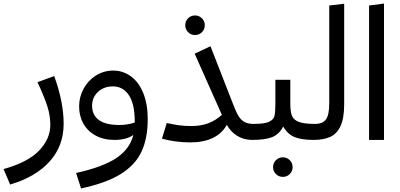

<svg xmlns="http://www.w3.org/2000/svg" viewBox="-50 -787 2250 1080"><path d="M-30 164Q107 126 170 60Q233 -6 233 -84Q233 -136 217 -187Q201 -238 161 -325L255 -359Q308 -213 308 -91Q308 34 229 121.5Q150 209 7 251Z M781 -117Q781 -9 746 66Q711 141 629 192Q547 243 406 273L378 186Q531 152 606 101Q681 50 700 -28Q662 0 594 0Q533 0 488 -24.5Q443 -49 419 -91.5Q395 -134 395 -188Q395 -242 420.5 -288.5Q446 -335 490 -362.5Q534 -390 587 -390Q642 -390 686.5 -357.5Q731 -325 756 -263Q781 -201 781 -117ZM708 -98V-103Q708 -202 675 -251.5Q642 -301 585 -301Q534 -301 501 -270Q468 -239 468 -192Q468 -140 506 -112Q544 -84 622 -84Q669 -84 708 -98Z M1388 -45 1368 0Q1321 0 1284 -23Q1247 -46 1226 -85Q1199 -36 1147 -11Q1095 14 1020 14Q938 14 861 -7L888 -95Q924 -87 955.5 -82.5Q987 -78 1026 -78Q1081 -78 1122.5 -94Q1164 -110 1198 -141L1045 -485L1134 -527L1258 -209Q1276 -161 1290 -137Q1304 -113 1324 -101.5Q1344 -90 1376 -90ZM992 -645Q992 -668 1008 -684Q1024 -700 1047 -700Q1070 -700 1086 -684Q1102 -668 1102 -645Q1102 -622 1086 -606Q1070 -590 1047 -590Q1024 -590 1008 -606Q992 -622 992 -645Z M1734 -45 1714 0Q1646 0 1607 -16Q1568 -32 1543 -75Q1520 -31 1480.5 -15.5Q1441 0 1368 0L1348 -45L1377 -90Q1438 -90 1463.5 -102Q1489 -114 1494 -135Q1499 -156 1499 -205V-338H1583V-205Q1583 -159 1592 -136Q1601 -113 1630.5 -101.5Q1660 -90 1722 -90ZM1486 153Q1486 130 1502 114Q1518 98 1541 98Q1564 98 1580 114Q1596 130 1596 153Q1596 176 1580 192Q1564 208 1541 208Q1518 208 1502 192Q1486 176 1486 153Z M1694 -45 1722 -90Q1766 -90 1784 -116Q1802 -142 1802 -205V-756L1886 -766V-201Q1886 -121 1865 -77Q1844 -33 1806.5 -16.5Q1769 0 1714 0Z M2026 0V-756L2110 -767V0Z"/></svg>

Font: FiraGOUPP
Style: Medium
Weight: 400
Designer: bBox Type
Foundry: bBox Type GmbH
Version: Version 1.001